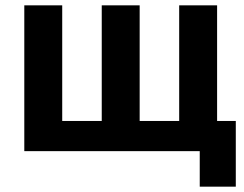

<svg xmlns="http://www.w3.org/2000/svg" viewBox="-20 -566 914 719"><path d="M728 133V0H71V-546H213V-113H361V-546H503V-113H651V-546H793V-113H863V133Z"/></svg>

Font: Noto Sans SemiCondensed
Style: Bold
Weight: 700
Width: 4
Designer: Monotype Design Team
Foundry: Monotype Imaging Inc.
Version: Version 2.013; ttfautohint (v1.8.4.7-5d5b)